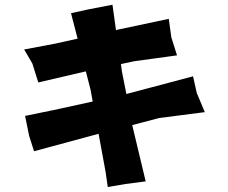

<svg xmlns="http://www.w3.org/2000/svg" viewBox="-20 -751 946 796"><path d="M274.4 -696.3 301.8 -590.8 210 -570.3 80.1 -545.9 114.3 -487.3 138.7 -409.2 335.9 -455.1 355.5 -378.9 364.3 -330.1 203.1 -294.9 84 -270.5 100.6 -188.5 121.1 -124 388.7 -196.3 418 -37.1 426.8 24.4 501 11.7 584 1 531.2 -219.7 528.3 -232.4 639.6 -261.7 829.1 -286.1 795.9 -365.2 780.3 -434.6 503.9 -361.3 485.4 -455.1 481.4 -485.4 536.1 -497.1 713.9 -521.5 690.4 -595.7 679.7 -672.9 467.8 -627.9 460.9 -626 446.3 -731.4 345.7 -711.9Z"/></svg>

Font: MaokenAssortedSans-Lite
Style: Lite
Weight: 400
Version: Version 1.400